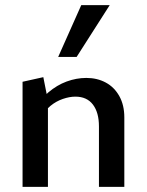

<svg xmlns="http://www.w3.org/2000/svg" viewBox="-20 -729 573 749"><path d="M366 0V-236Q366 -290 342.5 -321Q319 -352 274 -352Q251 -352 225 -343Q199 -334 177.5 -316.5Q156 -299 141 -272L109 -297Q135 -340 168.5 -368.5Q202 -397 240 -411Q278 -425 317 -425Q359 -425 392.5 -407Q426 -389 445.5 -354Q465 -319 465 -271V0ZM68 0V-410L149 -428L167 -337V0ZM207 -507 297 -709H408L279 -507Z"/></svg>

Font: Ysabeau Infant SemiBold
Style: Regular
Weight: 600
Designer: Christian Thalmann (Catharsis Fonts)
Version: Version 2.002; featfreeze: ss01,ss02,lnum